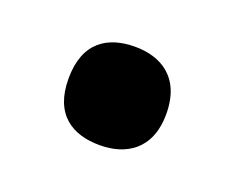

<svg xmlns="http://www.w3.org/2000/svg" viewBox="-45 -223 366 299"><g transform="rotate(20 138.0 -73.5)"><path d="M138 8C180 8 219 -13 219 -73C219 -134 180 -155 138 -155C93 -155 57 -134 57 -73C57 -13 93 8 138 8Z"/></g></svg>

Font: Noto Serif Malayalam
Style: Bold
Weight: 700
Designer: Indian type Foundry, Jelle Bosma, Monotype Design Team
Foundry: Monotype Imaging Inc.
Version: Version 2.104